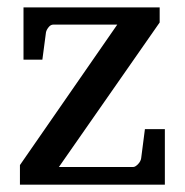

<svg xmlns="http://www.w3.org/2000/svg" viewBox="-20 -502 502 522"><path d="M34.2 0V-53.2L298.8 -435.1H125Q117.7 -435.1 112.1 -428Q106.4 -420.9 105 -414.1L95.2 -339.8H43.9V-481.9H414.1V-440.9L140.1 -47.9H341.8Q345.2 -47.9 348.9 -50.3Q352.5 -52.7 355.7 -56.2Q358.9 -59.6 361.1 -63.7Q363.3 -67.9 363.8 -71.8L374 -150.9H428.2V0Z"/></svg>

Font: Charis SIL Phon
Style: Regular
Weight: 400
Foundry: SIL International
Version: Version 5.000